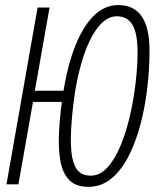

<svg xmlns="http://www.w3.org/2000/svg" viewBox="-20 -723 626 753"><path d="M326.7 9.8Q275.4 9.8 249.5 -19Q223.6 -47.9 216.1 -96.2Q208.5 -144.5 211.4 -202.6Q214.8 -266.1 222.7 -323.2H109.4L52.2 0H5.4L127.4 -693.4H174.3L116.7 -367.2H229Q254.9 -524.9 310.5 -614Q366.2 -703.1 444.3 -703.1Q566.4 -703.1 566.4 -524.9Q566.4 -454.6 557.9 -379.9Q549.3 -305.2 531 -235.6Q512.7 -166 484.4 -110.6Q456.1 -55.2 416.7 -22.7Q377.4 9.8 326.7 9.8ZM335.4 -34.2Q372.6 -34.2 401.9 -66.9Q431.2 -99.6 453.4 -153.3Q475.6 -207 490.2 -271.5Q504.9 -335.9 512.2 -400.4Q519.5 -464.8 519.5 -518.1Q519.5 -591.8 499.5 -625.5Q479.5 -659.2 437.5 -659.2Q393.6 -659.2 355.7 -604.5Q317.9 -549.8 292.2 -449.5Q266.6 -349.1 258.8 -211.9Q256.3 -166 260.3 -125.2Q264.2 -84.5 281.2 -59.3Q298.3 -34.2 335.4 -34.2Z"/></svg>

Font: Cascadia Code NF ExtraLight
Style: Italic
Weight: 200
Italic angle: -10°
Monospace: yes
Designer: Aaron Bell
Foundry: Saja Typeworks
Version: Version 2404.023; ttfautohint (v1.8.4)